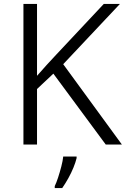

<svg xmlns="http://www.w3.org/2000/svg" viewBox="-20 -734 639 975"><path d="M599 0H517L251 -360L168 -282V0H99V-714H168V-349Q191 -376 216 -403Q241 -430 266 -457L507 -714H589L301 -408ZM369 69Q364 90 353 117Q342 144 327 171Q312 198 296 221H258V211Q266 195 275 167.5Q284 140 291.5 111Q299 82 301 61H369Z"/></svg>

Font: Noto Sans Syriac Eastern Light
Style: Regular
Weight: 300
Designer: Patrick Giasson and the Monotype Design Team
Foundry: Monotype Imaging Inc.
Version: Version 3.001